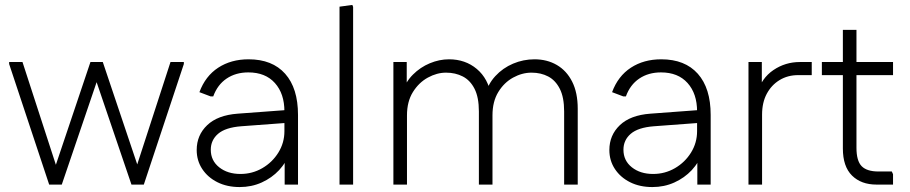

<svg xmlns="http://www.w3.org/2000/svg" viewBox="-20 -747 3681 777"><path d="M179 0 17 -488V-496H71L213 -59L230 0ZM179 0 199 -59 346 -496H396V-488L230 0ZM512 0 346 -488V-496H396L543 -59L562 0ZM512 0 528 -59 670 -496H724V-488L562 0Z M950 10Q899 10 860 -9.5Q821 -29 798.5 -63Q776 -97 776 -140Q776 -200 818.5 -240.5Q861 -281 942 -287L1144 -302V-250L956 -236Q892 -231 862.5 -205.5Q833 -180 833 -141Q833 -97 867 -70Q901 -43 953 -43Q1001 -43 1041.5 -66.5Q1082 -90 1106.5 -129.5Q1131 -169 1131 -216V-296Q1131 -368 1092.5 -411Q1054 -454 985 -454Q934 -454 897 -429Q860 -404 843 -357H832L787 -374Q811 -439 863 -473Q915 -507 986 -507Q1082 -507 1134 -448.5Q1186 -390 1186 -282V0H1132V-145L1151 -130Q1139 -90 1109.5 -58.5Q1080 -27 1039 -8.5Q998 10 950 10Z M1354 0V-720L1406 -727L1409 -719V0Z M1572 0V-496H1626V-355L1607 -372Q1621 -415 1651 -445Q1681 -475 1719.5 -491Q1758 -507 1797 -507Q1863 -507 1909.5 -468Q1956 -429 1968 -359H1942Q1954 -406 1984.5 -439Q2015 -472 2056.5 -489.5Q2098 -507 2143 -507Q2194 -507 2233.5 -484Q2273 -461 2295.5 -416.5Q2318 -372 2318 -307V0H2263V-296Q2263 -353 2245.5 -387.5Q2228 -422 2198.5 -437.5Q2169 -453 2131 -453Q2093 -453 2056.5 -433Q2020 -413 1996.5 -374.5Q1973 -336 1973 -280V0H1918V-296Q1918 -353 1900.5 -387.5Q1883 -422 1853 -437.5Q1823 -453 1785 -453Q1748 -453 1711.5 -433Q1675 -413 1651 -374.5Q1627 -336 1627 -280V0Z M2620 10Q2569 10 2530 -9.5Q2491 -29 2468.5 -63Q2446 -97 2446 -140Q2446 -200 2488.5 -240.5Q2531 -281 2612 -287L2814 -302V-250L2626 -236Q2562 -231 2532.5 -205.5Q2503 -180 2503 -141Q2503 -97 2537 -70Q2571 -43 2623 -43Q2671 -43 2711.5 -66.5Q2752 -90 2776.5 -129.5Q2801 -169 2801 -216V-296Q2801 -368 2762.5 -411Q2724 -454 2655 -454Q2604 -454 2567 -429Q2530 -404 2513 -357H2502L2457 -374Q2481 -439 2533 -473Q2585 -507 2656 -507Q2752 -507 2804 -448.5Q2856 -390 2856 -282V0H2802V-145L2821 -130Q2809 -90 2779.5 -58.5Q2750 -27 2709 -8.5Q2668 10 2620 10Z M3009 0V-496H3063V-361L3044 -370Q3062 -431 3110 -463.5Q3158 -496 3217 -496H3265V-443H3210Q3168 -443 3135 -423Q3102 -403 3083 -367.5Q3064 -332 3064 -283V0Z M3527 0Q3465 0 3428 -36.5Q3391 -73 3391 -146V-626H3446V-149Q3446 -96 3467 -74.5Q3488 -53 3535 -53H3589L3594 -42V0ZM3306 -443V-496H3594V-443Z"/></svg>

Font: Fustat Light
Style: Regular
Weight: 300
Designer: Mohamed Gaber, Khaled Hosny, Laura Garcia Mut
Foundry: Kief Type Foundry, Alif Type Foundry, Hard Type Foundry
Version: Version 1.007